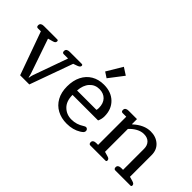

<svg xmlns="http://www.w3.org/2000/svg" viewBox="-46 -1281 1822 1822"><g transform="rotate(45 865.0 -370.0)"><path d="M217 0 61 -434H21Q2 -434 2 -457Q2 -474 13.5 -482Q25 -490 45 -490H225Q238 -490 238 -476Q238 -465 231 -458Q224 -451 208 -447L158 -433L277 -87Q283 -70 288 -43H292Q296 -70 302 -87L426 -434H368Q348 -434 348 -457Q348 -474 359.5 -482Q371 -490 391 -490H554Q567 -490 567 -476Q567 -458 536 -447L496 -433L340 0Z M929 -706 817 -560 762 -596 856 -753ZM606 -240Q606 -320 635.5 -378.5Q665 -437 718.5 -468.5Q772 -500 843 -500Q941 -500 1000 -442.5Q1059 -385 1059 -290Q1059 -254 1043 -220H700Q700 -136 745.5 -91.5Q791 -47 857 -47Q893 -47 923 -56.5Q953 -66 983 -85Q998 -95 1007 -95Q1018 -95 1025.5 -87Q1033 -79 1033 -67Q1033 -55 1024.5 -45.5Q1016 -36 998 -25Q937 13 853 13Q781 13 725 -17Q669 -47 637.5 -104Q606 -161 606 -240ZM961 -280Q965 -291 965 -309Q965 -371 931.5 -405.5Q898 -440 842 -440Q783 -440 744.5 -397.5Q706 -355 701 -280Z M1158 0Q1149 0 1144 -6.5Q1139 -13 1139 -24Q1139 -40 1150.5 -48Q1162 -56 1182 -56H1207V-434H1158Q1139 -434 1139 -457Q1139 -474 1150.5 -482Q1162 -490 1182 -490H1295V-423H1299Q1383 -500 1471 -500Q1542 -500 1588.5 -458.5Q1635 -417 1635 -346V-56L1680 -43Q1696 -38 1703 -31.5Q1710 -25 1710 -14Q1710 0 1697 0H1493Q1484 0 1479 -6.5Q1474 -13 1474 -24Q1474 -40 1485.5 -48Q1497 -56 1517 -56H1542V-338Q1542 -383 1516 -410Q1490 -437 1442 -437Q1405 -437 1368 -417Q1331 -397 1300 -363V-56L1345 -43Q1361 -39 1368 -32Q1375 -25 1375 -14Q1375 0 1362 0Z"/></g></svg>

Font: Maitree Medium
Style: Regular
Weight: 500
Designer: CadsonDemak Team
Foundry: CadsonDemak
Version: Version 1.010